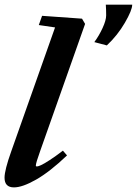

<svg xmlns="http://www.w3.org/2000/svg" viewBox="-41 -793 588 824"><path d="M417.5 -598.1 363.8 -612.3Q383.8 -639.2 399.2 -672.6Q414.6 -706.1 414.6 -727.1Q414.6 -752 413.1 -772.9H526.4Q526.4 -749.5 494.9 -695.3Q463.4 -641.1 417.5 -598.1ZM19 11.2Q-21.5 11.2 -21.5 -30.3Q-21.5 -63 7.3 -143.6L195.3 -675.3L125.5 -685.5L139.6 -725.1L311 -712.9L324.2 -690.4L131.8 -146Q112.8 -93.3 112.8 -82.5Q112.8 -78.6 117.2 -78.6Q122.6 -78.6 135 -84.2Q147.5 -89.8 172.4 -106Q197.3 -122.1 229 -146.5L246.6 -126Q172.9 -55.7 114 -22.2Q55.2 11.2 19 11.2Z"/></svg>

Font: Elstob Grade
Style: Italic
Weight: 400
Italic angle: -20°
Designer: Peter S. Baker
Version: Version 1.015